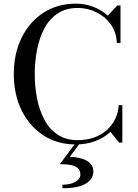

<svg xmlns="http://www.w3.org/2000/svg" viewBox="-20 -780 756 1050"><path d="M395 10Q293.5 10 217 -40Q140.5 -90 98 -177Q55.5 -264 55.5 -375Q55.5 -486.5 98 -573.2Q140.5 -660 217 -710Q293.5 -760 395 -760Q445 -760 490.2 -742.8Q535.5 -725.5 569.5 -694.5L621.5 -750H639V-545H619Q616.5 -603.5 585.8 -646.5Q555 -689.5 507.2 -713Q459.5 -736.5 405 -736.5Q340 -736.5 294.8 -706Q249.5 -675.5 222.2 -623.8Q195 -572 182.5 -507.5Q170 -443 170 -375Q170 -307 182.5 -242.5Q195 -178 222.2 -126.2Q249.5 -74.5 294.8 -44Q340 -13.5 405 -13.5Q454.5 -13.5 494.8 -28.2Q535 -43 564.5 -69.2Q594 -95.5 610.5 -130.2Q627 -165 629 -205H649V0H631.5L584 -59Q550 -27 501.2 -8.5Q452.5 10 395 10ZM321.5 249.5V230Q366 230 392.8 214.2Q419.5 198.5 419.5 175Q419.5 151.5 405 139Q390.5 126.5 365.2 122Q340 117.5 307.5 117.5L395 0H419.5L361.5 77.5Q398 79 427 87.5Q456 96 473.2 113.2Q490.5 130.5 490.5 158.5Q490.5 183.5 473.5 204.2Q456.5 225 419.2 237.2Q382 249.5 321.5 249.5Z"/></svg>

Font: Bodoni Moda
Style: Regular
Weight: 400
Designer: Owen Earl
Foundry: indestructible type
Version: Version 2.005